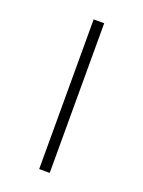

<svg xmlns="http://www.w3.org/2000/svg" viewBox="-106 -564 459 616"><g transform="rotate(20 124.0 -255.5)"><path d="M106 0V-511H142V0Z"/></g></svg>

Font: Overpass Thin
Style: Regular
Weight: 250
Designer: Delve Withrington, Dave Bailey, Thomas Jockin
Foundry: Delve Fonts LLC
Version: Version 4.000